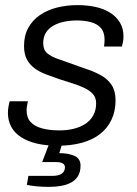

<svg xmlns="http://www.w3.org/2000/svg" viewBox="-20 -558 535 751"><path d="M206 12Q160 12 124 3.5Q88 -5 62.5 -21.5Q37 -38 24 -62Q11 -86 11 -116Q11 -128 13 -140Q15 -152 18 -162H89Q87 -152 85.5 -143Q84 -134 84 -127Q84 -98 99.5 -81Q115 -64 144 -56Q173 -48 213 -48Q243 -48 269 -54.5Q295 -61 314.5 -74Q334 -87 345 -107Q356 -127 356 -154Q356 -176 343.5 -190Q331 -204 310 -214Q289 -224 263.5 -232Q238 -240 210 -249Q185 -258 160.5 -267Q136 -276 116.5 -290Q97 -304 85.5 -325Q74 -346 74 -378Q74 -419 90.5 -449Q107 -479 136 -499Q165 -519 203 -528.5Q241 -538 283 -538Q320 -538 353 -531Q386 -524 410.5 -508.5Q435 -493 449 -470Q463 -447 463 -416Q463 -405 461 -394Q459 -383 457 -376H387Q388 -384 388.5 -390.5Q389 -397 389 -403Q389 -432 374.5 -448.5Q360 -465 335 -471.5Q310 -478 280 -478Q254 -478 230.5 -473Q207 -468 188.5 -457.5Q170 -447 159.5 -430Q149 -413 149 -389Q149 -363 165 -349.5Q181 -336 206.5 -327.5Q232 -319 262 -308Q291 -297 321 -287Q351 -277 376.5 -262.5Q402 -248 417 -225Q432 -202 432 -166Q432 -123 416 -89.5Q400 -56 371 -33.5Q342 -11 300 0.5Q258 12 206 12ZM171 173Q149 173 125.5 171Q102 169 85 165L91 130H183Q210 130 222 121Q234 112 234 96Q234 87 226 81.5Q218 76 199 76H145L178 -11H228L212 41Q247 41 271 51.5Q295 62 295 90Q295 114 285.5 130Q276 146 259 155.5Q242 165 219.5 169Q197 173 171 173Z"/></svg>

Font: Archivo SemiBold Light
Style: Italic
Weight: 300
Italic angle: -10°
Version: Version 2.001